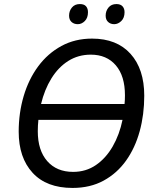

<svg xmlns="http://www.w3.org/2000/svg" viewBox="-20 -915 761 945"><path d="M337 10Q209 10 140.5 -64.5Q72 -139 72 -267Q72 -359 96.5 -442Q121 -525 168 -588.5Q215 -652 282 -688.5Q349 -725 433 -725Q555 -725 622.5 -650Q690 -575 690 -444Q690 -351 667.5 -269Q645 -187 600.5 -124.5Q556 -62 490 -26Q424 10 337 10ZM182 -403H593Q594 -413 594.5 -423.5Q595 -434 595 -446Q595 -541 550 -593.5Q505 -646 427 -646Q365 -646 316 -615Q267 -584 233 -529Q199 -474 182 -403ZM340 -69Q403 -69 452 -102.5Q501 -136 534.5 -194Q568 -252 583 -325H169Q166 -298 166 -269Q166 -175 212.5 -122Q259 -69 340 -69ZM542 -796Q524 -796 512 -807Q500 -818 500 -838Q500 -861 514 -878Q528 -895 553 -895Q573 -895 583 -884Q593 -873 593 -855Q593 -827 577 -811.5Q561 -796 542 -796ZM363 -796Q344 -796 332 -807Q320 -818 320 -838Q320 -861 334 -878Q348 -895 373 -895Q394 -895 403.5 -884Q413 -873 413 -855Q413 -827 397.5 -811.5Q382 -796 363 -796Z"/></svg>

Font: Noto IKEA Latin
Style: Italic
Weight: 400
Italic angle: -12°
Designer: Monotype Design Team
Foundry: Monotype Imaging Inc.
Version: Version 1.0